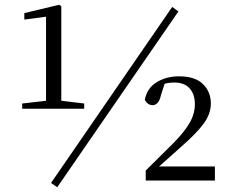

<svg xmlns="http://www.w3.org/2000/svg" viewBox="-20 -757 963 805"><path d="M73 -301V-323L178 -335H234L333 -323V-301ZM173 -301V-687L82 -675V-702L228 -737L237 -731V-301ZM591 0V-42L709 -159Q754 -205 775.5 -242.5Q797 -280 797 -320Q797 -362 775 -386.5Q753 -411 711 -411Q695 -411 679.5 -408Q664 -405 646 -396L674 -417L655 -359Q650 -335 640.5 -325.5Q631 -316 620 -316Q600 -316 587 -338Q596 -387 636.5 -412Q677 -437 731 -437Q798 -437 831 -404.5Q864 -372 864 -323Q864 -280 834.5 -239.5Q805 -199 741 -143L626 -40L639 -69L640 -59H881V0ZM220 28 194 10 702 -728 728 -709Z"/></svg>

Font: Noto Serif SC ExtraLight
Style: Regular
Weight: 400
Version: Version 2.002-H1;hotconv 1.1.0;makeotfexe 2.6.0